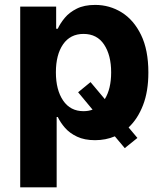

<svg xmlns="http://www.w3.org/2000/svg" viewBox="-20 -573 652 797"><path d="M63.9 204.5V-545.5H213.1V-453.8H219.8Q230.1 -476.2 248.9 -498.9Q267.8 -521.7 298.7 -537.1Q329.5 -552.6 375 -552.6Q435 -552.6 485.1 -521.5Q535.2 -490.4 565.5 -428.1Q595.9 -365.8 595.9 -272Q595.9 -193.5 573.7 -136.4Q551.5 -79.2 513.8 -44L550.4 -0.4L497.9 41.9L456.7 -7.1Q418.7 8.9 374.6 8.9Q330.6 8.9 299.9 -5.7Q269.2 -20.2 249.8 -42.4Q230.5 -64.6 219.8 -87.4H215.2V204.5ZM355.8 -232.2 415.1 -161.6Q441.4 -204.2 441.4 -272.7Q441.4 -343.8 412.1 -388Q382.8 -432.2 326.7 -432.2Q271.7 -432.2 241.8 -389Q212 -345.9 212 -272.7Q212 -199.9 242 -155.7Q272 -111.5 326.7 -111.5Q346.9 -111.5 364.3 -117.9L304.3 -190Z"/></svg>

Font: Inter UI
Style: Bold
Weight: 700
Designer: Rasmus Andersson
Foundry: rsms
Version: 3.2;8d6f07862